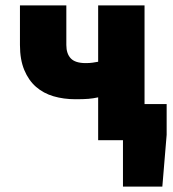

<svg xmlns="http://www.w3.org/2000/svg" viewBox="-20 -520 640 712"><path d="M344 0V-159Q326 -155 308 -153.5Q290 -152 260 -152Q216 -152 178.5 -163Q141 -174 113.5 -198Q86 -222 70 -260.5Q54 -299 54 -353V-500H226V-353Q226 -321 242.5 -303.5Q259 -286 298 -286Q312 -286 322.5 -287.5Q333 -289 344 -291V-500H516V-134H598V-20L582 172H436V0Z"/></svg>

Font: Source Code Pro Black
Style: Regular
Weight: 900
Monospace: yes
Designer: Paul D. Hunt, Teo Tuominen
Foundry: Adobe Systems Incorporated
Version: Version 2.030;PS 1.000;hotconv 16.6.51;makeotf.lib2.5.65220